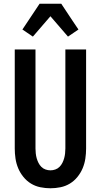

<svg xmlns="http://www.w3.org/2000/svg" viewBox="-20 -1000 540 1028"><path d="M250 8Q223 8 196 2.5Q169 -3 146 -17Q123 -31 105.5 -52.5Q88 -74 77.5 -99Q67 -124 63 -151Q59 -178 59 -205V-735H170V-205Q170 -192 171.5 -178.5Q173 -165 176.5 -152.5Q180 -140 186 -128Q192 -116 201.5 -106.5Q211 -97 224 -92.5Q237 -88 250 -88Q263 -88 276 -92.5Q289 -97 298.5 -106.5Q308 -116 314 -128Q320 -140 323.5 -152.5Q327 -165 328.5 -178.5Q330 -192 330 -205V-735H441V-205Q441 -178 437 -151Q433 -124 422.5 -99Q412 -74 394.5 -52.5Q377 -31 354 -17Q331 -3 304 2.5Q277 8 250 8ZM156 -804 100 -842 192 -980H308L369 -888L400 -842L344 -804L250 -913Z"/></svg>

Font: Iosevka Term Curly
Style: Bold
Weight: 700
Designer: Belleve Invis
Foundry: Belleve Invis
Version: Version 32.3.0